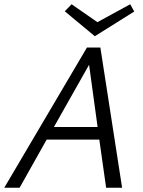

<svg xmlns="http://www.w3.org/2000/svg" viewBox="-21 -881 673 901"><path d="M609 -827 424 -711 283 -828 315 -861 436 -777 590 -861ZM387 -658H450L552 0H477L445 -226H198L71 0H-1ZM232 -285H437L397 -577Z"/></svg>

Font: EauTestInfant
Style: Italic
Weight: 400
Italic angle: -12°
Designer: Christian Thalmann (Catharsis Fonts)
Version: Version 0.001;PS 000.001;hotconv 1.0.88;makeotf.lib2.5.64775